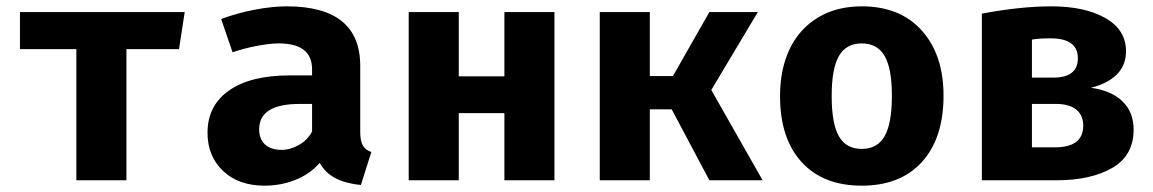

<svg xmlns="http://www.w3.org/2000/svg" viewBox="-20 -569 3640 606"><path d="M545 -414H379V0H221V-414H43V-531H563Z M1152 -89 1119 15Q1071 10 1039 -6.5Q1007 -23 989 -55Q959 -20 913 -1.5Q867 17 815 17Q733 17 684 -29.5Q635 -76 635 -150Q635 -236 703 -283.5Q771 -331 894 -331H965V-350Q965 -432 860 -432Q833 -432 792.5 -424.5Q752 -417 714 -404L678 -509Q729 -528 784.5 -538.5Q840 -549 885 -549Q1117 -549 1117 -361V-153Q1117 -124 1125 -110Q1133 -96 1152 -89ZM965 -154V-241H926Q798 -241 798 -161Q798 -130 816.5 -113Q835 -96 869 -96Q896 -96 923.5 -111.5Q951 -127 965 -154Z M1572 -212H1428V0H1270V-531H1428V-328H1572V-531H1730V0H1572Z M1873 -531H2031V-329H2104L2219 -531H2372L2225 -285L2387 0H2219L2100 -224H2031V0H1873Z M2958 -267Q2958 -133 2890 -58Q2822 17 2700 17Q2578 17 2510 -57.5Q2442 -132 2442 -266Q2442 -351 2472.5 -414.5Q2503 -478 2561.5 -513.5Q2620 -549 2700 -549Q2821 -549 2889.5 -472.5Q2958 -396 2958 -267ZM2605 -266Q2605 -178 2628 -138.5Q2651 -99 2700 -99Q2749 -99 2772 -139Q2795 -179 2795 -267Q2795 -353 2772 -392.5Q2749 -432 2700 -432Q2651 -432 2628 -392.5Q2605 -353 2605 -266Z M3558 -160Q3558 -78 3490.5 -39Q3423 0 3314 0H3079V-526Q3202 -549 3298 -549Q3404 -549 3469 -512Q3534 -475 3534 -407Q3534 -363 3505 -334Q3476 -305 3423 -292Q3488 -283 3523 -249Q3558 -215 3558 -160ZM3237 -444V-324H3304Q3382 -324 3382 -385Q3382 -448 3296 -448Q3258 -448 3237 -444ZM3399 -173Q3399 -205 3377 -223Q3355 -241 3313 -241H3237V-104H3310Q3399 -104 3399 -173Z"/></svg>

Font: Fira Mono
Style: Bold
Weight: 700
Monospace: yes
Designer: Carrois Corporate & Edenspiekermann AG
Foundry: Carrois Corporate GbR & Edenspiekermann AG
Version: Version 3.206